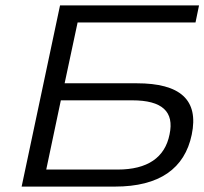

<svg xmlns="http://www.w3.org/2000/svg" viewBox="-20 -690 756 710"><path d="M60 0H405C570 0 663 -67 689 -192C716 -321 646 -382 486 -382H219L267 -607H703L716 -670H202ZM151 -63 205 -319H469C580 -319 625 -277 607 -193C590 -107 525 -63 415 -63Z"/></svg>

Font: LT Wave Light
Style: Italic
Weight: 300
Designer: Daniel Lyons
Version: Version 2.5 (Glyphs App)